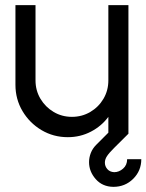

<svg xmlns="http://www.w3.org/2000/svg" viewBox="-20 -520 569 746"><path d="M40 -190.5V-500H118V-207.5Q118 -168.5 137.2 -136.2Q156.5 -104 188.5 -85Q220.5 -66 259.5 -66Q298.5 -66 330.8 -85Q363 -104 382 -136.2Q401 -168.5 401 -207.5V-500H479V0H401V-66Q374.5 -30 333.2 -8.5Q292 13 243.5 13Q187.5 13 141.2 -14.5Q95 -42 67.5 -88.2Q40 -134.5 40 -190.5ZM420.5 206Q378 205.5 352 176Q326 146.5 326 110Q326 92 332.8 74.5Q339.5 57 354 42.5L438 -41.5L479 -0.5Q444 34.5 424 54.2Q404 74 395.8 86.5Q387.5 99 387.5 112Q387.5 126 397 137Q406.5 148 423.5 149Q442.5 149 458.2 135.2Q474 121.5 474 98.5H529Q529 143.5 497.5 174.8Q466 206 420.5 206Z"/></svg>

Font: Urbanist
Style: Regular
Weight: 400
Designer: Corey Hu
Foundry: Corey Hu
Version: Version 1.330; ttfautohint (v1.8.4.7-5d5b)